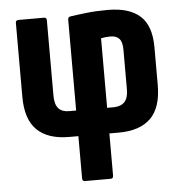

<svg xmlns="http://www.w3.org/2000/svg" viewBox="-50 -551 740 784"><g transform="rotate(-5 319.5 -159.0)"><path d="M267 185Q256 185 256 173V0H218Q132 0 87 -43.5Q42 -87 42 -180V-483Q42 -494 54 -494H158Q169 -494 169 -483V-173Q169 -138 183.5 -121.5Q198 -105 227 -105H256V-477Q256 -489 267 -490Q293 -494 333 -498.5Q373 -503 420 -503Q508 -503 552.5 -463Q597 -423 597 -335V-180Q597 -87 552.5 -43.5Q508 0 421 0H383V173Q383 185 372 185ZM383 -105H412Q441 -106 455.5 -122.5Q470 -139 470 -173V-336Q470 -367 458 -380.5Q446 -394 422 -394Q411 -394 401.5 -393Q392 -392 383 -390Z"/></g></svg>

Font: Sofia Sans Condensed ExtraBold
Style: Regular
Weight: 800
Designer: Botio Nikoltchev, Ani Petrova
Foundry: lettersoup
Version: Version 4.101